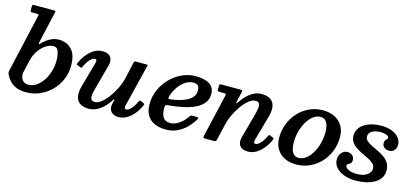

<svg xmlns="http://www.w3.org/2000/svg" viewBox="-65 -1266 3802 1767"><g transform="rotate(15 1836.0 -382.5)"><path d="M150 -122Q148 -130.5 148.2 -138.5Q148.5 -146.5 150.5 -155L178 -276.5Q190.5 -330 219.5 -371.8Q248.5 -413.5 285.2 -437.5Q322 -461.5 358.5 -461.5Q392.5 -461.5 405.2 -425.8Q418 -390 418 -336Q418 -283.5 402.5 -233.8Q387 -184 360 -144.2Q333 -104.5 298.2 -81.2Q263.5 -58 224.5 -58Q192 -58 173.5 -75.8Q155 -93.5 150 -122ZM23.5 -147.5Q19.5 -130 20.2 -120Q21 -110 28.5 -95.5Q44.5 -65 68.5 -40Q92.5 -15 129.2 -0.2Q166 14.5 220 14.5Q290 14.5 351.5 -12.2Q413 -39 460 -86.5Q507 -134 533.5 -196.5Q560 -259 560 -330Q560 -435 512.2 -483.5Q464.5 -532 391 -532Q349.5 -532 310.8 -512Q272 -492 238.5 -457Q223.5 -441.5 220.8 -445Q218 -448.5 222 -467L289.5 -762.5Q292.5 -774 289.8 -777Q287 -780 272.5 -780H83.5Q74 -780 71.5 -776.5Q69 -773 69 -762.5V-730.5Q69 -720.5 71.2 -715.2Q73.5 -710 84.5 -710H128.5Q146 -710 148.2 -706.5Q150.5 -703 147 -689.5Z M612 -372.5Q607.5 -362 606.2 -357.8Q605 -353.5 616.5 -349L642.5 -338Q654.5 -333.5 657.8 -337Q661 -340.5 666 -351Q685.5 -394 710.2 -420.5Q735 -447 755.5 -447Q772 -447 772.2 -433.5Q772.5 -420 768.5 -406.5L704.5 -179Q689 -123.5 692.5 -86.8Q696 -50 713.5 -28.2Q731 -6.5 758.2 2.8Q785.5 12 818 12Q872.5 12 924.5 -25Q976.5 -62 1016 -127Q1021 -134.5 1024 -134Q1027 -133.5 1025 -123.5L1015 -82Q1007.5 -39 1031.2 -12.2Q1055 14.5 1101 14.5Q1161 14.5 1212 -28.8Q1263 -72 1295.5 -142.5Q1301 -155 1300.8 -160.8Q1300.5 -166.5 1286.5 -171.5L1266.5 -180.5Q1254 -185 1250.8 -181.5Q1247.5 -178 1242.5 -166.5Q1223.5 -125.5 1198.8 -98.5Q1174 -71.5 1153.5 -71.5Q1138.5 -71.5 1137.2 -83.2Q1136 -95 1139 -107.5L1237.5 -507Q1240 -516.5 1237.2 -518.2Q1234.5 -520 1222.5 -520H1125.5Q1116 -520 1112.5 -516.2Q1109 -512.5 1107.5 -505L1072.5 -349.5Q1061 -299.5 1036.5 -249Q1012 -198.5 981 -156.2Q950 -114 917.5 -88.5Q885 -63 856.5 -63Q829 -63 820.2 -80Q811.5 -97 815.8 -127Q820 -157 832 -196L892 -418Q906.5 -469 884.8 -501Q863 -533 807 -533Q746.5 -533 695 -488.2Q643.5 -443.5 612 -372.5Z M1348.5 -176Q1348.5 -108 1375 -66.5Q1401.5 -25 1447.5 -6Q1493.5 13 1551.5 13Q1614 13 1663.2 -11.2Q1712.5 -35.5 1749.2 -73.5Q1786 -111.5 1810 -152.5Q1817.5 -165.5 1814.5 -169.2Q1811.5 -173 1794.5 -173H1761.5Q1748.5 -173 1743.8 -170.8Q1739 -168.5 1734.5 -161.5Q1716 -134 1691.5 -110Q1667 -86 1637.2 -70.8Q1607.5 -55.5 1574 -55.5Q1529 -55.5 1508.2 -86.8Q1487.5 -118 1487.5 -173.5Q1487.5 -193 1492.5 -200.2Q1497.5 -207.5 1512 -208.5Q1554 -211.5 1602.5 -218.8Q1651 -226 1699 -239.5Q1747 -253 1786.5 -275.2Q1826 -297.5 1849.8 -330.5Q1873.5 -363.5 1873.5 -409.5Q1873.5 -471 1828.2 -502Q1783 -533 1692.5 -533Q1627 -533 1565.2 -504.8Q1503.5 -476.5 1454.8 -427Q1406 -377.5 1377.2 -313Q1348.5 -248.5 1348.5 -176ZM1521.5 -266.5Q1504.5 -264.5 1502.2 -271.5Q1500 -278.5 1505.5 -295.5Q1523 -348.5 1551.8 -387.8Q1580.5 -427 1616.2 -448.8Q1652 -470.5 1688 -470.5Q1717.5 -470.5 1731.8 -457.2Q1746 -444 1746 -409.5Q1746 -373 1725.2 -347.8Q1704.5 -322.5 1671 -306.2Q1637.5 -290 1598.2 -280.5Q1559 -271 1521.5 -266.5Z M1940 -520Q1927.5 -520 1924.5 -516.2Q1921.5 -512.5 1921.5 -500V-472.5Q1921.5 -459 1924.2 -454.5Q1927 -450 1940.5 -450H1980Q1998 -450 2001.5 -447Q2005 -444 2002 -429.5L1908.5 -26.5Q1905 -9 1908.2 -4.5Q1911.5 0 1934 0H2006Q2022.5 0 2027 -6Q2031.5 -12 2034 -24.5L2067.5 -168.5Q2078.5 -218 2102.5 -268.8Q2126.5 -319.5 2157.5 -362.2Q2188.5 -405 2221.2 -431Q2254 -457 2283.5 -457Q2311.5 -457 2320 -440Q2328.5 -423 2324 -393.2Q2319.5 -363.5 2308.5 -324L2248 -102Q2245.5 -94 2244 -83.5Q2242.5 -73 2242.5 -66Q2242.5 -28.5 2265.5 -7.8Q2288.5 13 2333.5 13Q2394 13 2445.5 -31.8Q2497 -76.5 2528.5 -147.5Q2534 -159.5 2532.8 -163.8Q2531.5 -168 2521 -172L2497.5 -182.5Q2487.5 -186.5 2483.2 -183Q2479 -179.5 2474.5 -168.5Q2455 -126 2430 -99.5Q2405 -73 2384.5 -73Q2368 -73 2368 -90.5Q2368 -99.5 2372 -113.5L2436 -341Q2452 -396.5 2448.5 -433.2Q2445 -470 2427.2 -491.8Q2409.5 -513.5 2382.2 -522.8Q2355 -532 2322.5 -532Q2271 -532 2224.2 -500.2Q2177.5 -468.5 2137 -411Q2120 -386 2116.8 -387.8Q2113.5 -389.5 2119 -412L2139 -499Q2142.5 -513 2138.8 -516.5Q2135 -520 2118 -520Z M2580.5 -186Q2580.5 -125 2606.8 -80.2Q2633 -35.5 2681.2 -11.2Q2729.5 13 2794.5 13Q2863 13 2922.2 -14.2Q2981.5 -41.5 3026 -89.2Q3070.5 -137 3095.5 -200Q3120.5 -263 3120.5 -334Q3120.5 -395 3094 -439.8Q3067.5 -484.5 3019.5 -508.8Q2971.5 -533 2906.5 -533Q2838 -533 2778.8 -505.8Q2719.5 -478.5 2675 -430.8Q2630.5 -383 2605.5 -320.2Q2580.5 -257.5 2580.5 -186ZM2721.5 -177Q2721.5 -233 2735.5 -284.8Q2749.5 -336.5 2774.5 -378.2Q2799.5 -420 2831.8 -444.2Q2864 -468.5 2900.5 -468.5Q2929 -468.5 2946.5 -452Q2964 -435.5 2971.8 -407Q2979.5 -378.5 2979.5 -343Q2979.5 -287.5 2965.5 -235.5Q2951.5 -183.5 2926.5 -141.8Q2901.5 -100 2869.2 -75.8Q2837 -51.5 2800.5 -51.5Q2772 -51.5 2754.8 -68Q2737.5 -84.5 2729.5 -113Q2721.5 -141.5 2721.5 -177Z M3488.5 -132Q3488.5 -96.5 3452.8 -71.8Q3417 -47 3353 -47Q3326 -47 3301.2 -53.2Q3276.5 -59.5 3260.5 -71.5Q3244.5 -83.5 3244.5 -99.5Q3244.5 -108.5 3255.5 -113.8Q3266.5 -119 3277.8 -128.5Q3289 -138 3289 -161Q3289 -188.5 3270 -204.5Q3251 -220.5 3223.5 -220.5Q3190.5 -220.5 3167.5 -194.2Q3144.5 -168 3144.5 -129Q3144.5 -86 3173 -53.5Q3201.5 -21 3250.5 -3Q3299.5 15 3361.5 15Q3410 15 3455.2 5.2Q3500.5 -4.5 3536 -24.2Q3571.5 -44 3592.5 -75Q3613.5 -106 3613.5 -148Q3613.5 -191 3595 -220Q3576.5 -249 3547.5 -269Q3518.5 -289 3486 -304.2Q3453.5 -319.5 3424.5 -333.8Q3395.5 -348 3377 -364.8Q3358.5 -381.5 3358.5 -406Q3358.5 -429.5 3374.8 -445.2Q3391 -461 3416.5 -468.8Q3442 -476.5 3470.5 -476.5Q3497.5 -476.5 3523.8 -468.2Q3550 -460 3550 -441.5Q3550 -432.5 3543 -427.8Q3536 -423 3529.2 -414Q3522.5 -405 3522.5 -384Q3522.5 -361 3541.2 -345.8Q3560 -330.5 3587.5 -330.5Q3618 -330.5 3636.5 -350.5Q3655 -370.5 3655 -405Q3655 -441.5 3631 -471Q3607 -500.5 3563.2 -517.8Q3519.5 -535 3460 -535Q3423.5 -535 3384.2 -526.5Q3345 -518 3311.5 -499.5Q3278 -481 3257.2 -451.5Q3236.5 -422 3236.5 -380Q3236.5 -343.5 3254.8 -318Q3273 -292.5 3301.5 -274Q3330 -255.5 3362.2 -240.5Q3394.5 -225.5 3423.2 -210.8Q3452 -196 3470.2 -177.2Q3488.5 -158.5 3488.5 -132Z"/></g></svg>

Font: Besley SemiBold
Style: Italic
Weight: 600
Italic angle: -13°
Designer: Owen Earl
Foundry: indestructible type*
Version: Version 2.001